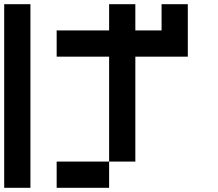

<svg xmlns="http://www.w3.org/2000/svg" viewBox="-20 -895 1040 915"><path d="M0 0V-875H125V0ZM250 0V-125H500V0ZM250 -625V-750H500V-875H625V-750H750V-875H875V-625H625V-125H500V-625Z"/></svg>

Font: GalmuriMono7 Regular
Style: Regular
Weight: 400
Designer: Lee Minseo (quiple)
Version: Version 2.399;hotconv 1.1.1;makeotfexe 2.6.0 DEVELOPMENT